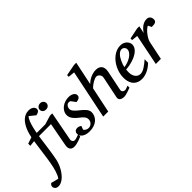

<svg xmlns="http://www.w3.org/2000/svg" viewBox="-140 -1491 2475 2475"><g transform="rotate(-45 1097.0 -254.0)"><path d="M585 -28.8Q579.1 -26.4 563.2 -19.5Q547.4 -12.7 526.6 -5.6Q505.9 1.5 482.4 6.8Q459 12.2 438 12.2Q413.1 12.2 397.9 3.4Q382.8 -5.4 375.5 -19.5Q368.2 -33.7 367.4 -51.3Q366.7 -68.8 370.1 -85.9L430.2 -407.2H210.9Q209.5 -396 205.8 -368.2Q202.1 -340.3 197 -303.7Q191.9 -267.1 186 -225.3Q180.2 -183.6 174.1 -144.8Q168 -106 162.1 -73.2Q156.2 -40.5 151.9 -22Q145 5.9 133.3 35.4Q121.6 64.9 105.5 92.8Q89.4 120.6 69.8 145.5Q50.3 170.4 28.3 189Q6.3 207.5 -17.8 218.3Q-42 229 -66.9 229Q-85.9 229 -98.4 222.7Q-110.8 216.3 -117.7 207.8Q-124.5 199.2 -127.2 191.2Q-129.9 183.1 -129.9 179.2Q-129.9 160.2 -122.6 149.7Q-115.2 139.2 -103 130.9L-1 157.2Q11.7 141.1 22.5 117.7Q33.2 94.2 42.2 65.9Q51.3 37.6 58.6 5.1Q65.9 -27.3 71.8 -62Q84.5 -132.8 95.2 -220Q106 -307.1 121.1 -405.8L43.9 -397.9L44.9 -437L131.8 -465.8Q136.7 -492.2 145.3 -522.7Q153.8 -553.2 166.5 -583.3Q179.2 -613.3 196.5 -641.1Q213.9 -668.9 236.3 -690.2Q258.8 -711.4 286.9 -724.1Q314.9 -736.8 349.1 -736.8Q374.5 -736.8 392.1 -730.5Q409.7 -724.1 420.4 -714.6Q431.2 -705.1 436 -694.3Q440.9 -683.6 440.9 -674.8Q440.9 -650.9 423.3 -637.9Q405.8 -625 377.9 -621.1L299.8 -684.1Q289.1 -675.3 279.8 -658.7Q270.5 -642.1 262.2 -621.1Q253.9 -600.1 247.1 -576.4Q240.2 -552.7 234.9 -530.5Q229.5 -508.3 225.8 -489Q222.2 -469.7 220.2 -457H376L499 -494.1H540L463.9 -94.2Q461.9 -84 464.1 -74.7Q466.3 -65.4 471.4 -58.3Q476.6 -51.3 484.6 -47.1Q492.7 -43 502.9 -43Q511.7 -43 523.7 -46.1Q535.6 -49.3 547.6 -53.5Q559.6 -57.6 569.8 -61.5Q580.1 -65.4 585 -66.9ZM581.1 -641.1Q581.1 -629.9 576.9 -619.9Q572.8 -609.9 565.2 -602.1Q557.6 -594.2 546.1 -589.6Q534.7 -585 520 -585Q489.3 -585 473.6 -601.3Q458 -617.7 458 -641.1Q458 -650.9 462.2 -660.6Q466.3 -670.4 474.4 -678.5Q482.4 -686.5 494.1 -691.7Q505.9 -696.8 521 -696.8Q535.2 -696.8 546.4 -691.9Q557.6 -687 565.2 -679.2Q572.8 -671.4 576.9 -661.4Q581.1 -651.4 581.1 -641.1Z M936 -431.2Q936 -413.6 928.2 -403.1Q920.4 -392.6 909.2 -386.7Q897.9 -380.9 885.5 -378.7Q873 -376.5 863.8 -376L818.8 -437Q815.9 -439.5 809.6 -442.1Q803.2 -444.8 793.9 -444.8Q777.3 -444.8 766.1 -437.7Q754.9 -430.7 747.8 -420.2Q740.7 -409.7 737.8 -397.7Q734.9 -385.7 734.9 -376Q734.9 -362.3 742.7 -348.4Q750.5 -334.5 763.2 -320.6Q775.9 -306.6 791.7 -293.2Q807.6 -279.8 823.7 -267.1Q840.3 -253.9 855.7 -240Q871.1 -226.1 883.3 -211.2Q895.5 -196.3 902.8 -179.7Q910.2 -163.1 910.2 -145Q910.2 -114.3 897.7 -85.9Q885.3 -57.6 861.1 -35.6Q836.9 -13.7 801 -0.7Q765.1 12.2 718.8 12.2Q682.6 12.2 656.2 4.2Q629.9 -3.9 612.8 -16.8Q595.7 -29.8 587.4 -46.4Q579.1 -63 579.1 -80.1Q579.1 -104 593.5 -118.9Q607.9 -133.8 638.7 -133.8Q647.9 -133.8 656.2 -131.3Q664.6 -128.9 671.4 -125.7Q678.2 -122.6 683.3 -118.9Q688.5 -115.2 690.9 -112.8L671.9 -64Q682.6 -48.8 698.5 -38.3Q714.4 -27.8 739.7 -27.8Q754.9 -27.8 769 -33.7Q783.2 -39.6 794.2 -50.3Q805.2 -61 811.5 -76.4Q817.9 -91.8 817.9 -110.8Q817.9 -126 811.8 -139.4Q805.7 -152.8 794.7 -165.5Q783.7 -178.2 768.8 -190.7Q753.9 -203.1 735.8 -216.8Q720.2 -229 705.8 -243.2Q691.4 -257.3 679.9 -273.2Q668.5 -289.1 661.6 -306.6Q654.8 -324.2 654.8 -342.8Q654.8 -379.4 671.4 -407.7Q688 -436 714.1 -455.3Q740.2 -474.6 772.2 -484.4Q804.2 -494.1 835 -494.1Q863.3 -494.1 882.6 -487.5Q901.9 -481 913.8 -471.4Q925.8 -461.9 930.9 -450.9Q936 -439.9 936 -431.2Z M1479 -24.9Q1472.7 -22.5 1456.8 -16.6Q1440.9 -10.7 1421.4 -4.2Q1401.9 2.4 1381.3 7.3Q1360.8 12.2 1345.2 12.2Q1335.9 12.2 1321.8 9.5Q1307.6 6.8 1295.2 -0.2Q1282.7 -7.3 1275.4 -20Q1268.1 -32.7 1272 -53.2L1333 -348.1Q1337.4 -367.7 1332.3 -382.8Q1327.1 -397.9 1317.9 -408Q1308.6 -418 1297.4 -423.1Q1286.1 -428.2 1277.8 -428.2Q1266.1 -428.2 1249.3 -422.4Q1232.4 -416.5 1213.6 -406.2Q1194.8 -396 1175.8 -381.6Q1156.7 -367.2 1140.1 -350.1L1066.9 0H975.1L1112.8 -668L1023.9 -676.8V-707L1180.2 -736.8H1220.2L1152.8 -414.1Q1168 -430.7 1188.7 -445.3Q1209.5 -460 1233.2 -470.9Q1256.8 -481.9 1282.5 -488Q1308.1 -494.1 1333 -494.1Q1360.4 -494.1 1381.3 -485.6Q1402.3 -477.1 1415.3 -460.2Q1428.2 -443.4 1431.9 -418Q1435.5 -392.6 1428.2 -358.9L1373 -89.8Q1370.1 -75.7 1374.5 -66.2Q1378.9 -56.6 1386.5 -51Q1394 -45.4 1402.3 -43.2Q1410.6 -41 1415 -41Q1428.7 -41 1444.8 -47.9Q1460.9 -54.7 1478 -60.1Z M1809.1 -394Q1809.1 -403.8 1805.2 -413.3Q1801.3 -422.9 1794.4 -430.2Q1787.6 -437.5 1777.3 -442.1Q1767.1 -446.8 1754.9 -446.8Q1738.3 -446.8 1723.1 -438Q1708 -429.2 1694.1 -414.6Q1680.2 -399.9 1668.2 -380.9Q1656.2 -361.8 1646.7 -340.8Q1637.2 -319.8 1629.9 -298.3Q1622.6 -276.9 1618.2 -257.8Q1649.9 -260.7 1683.8 -272.5Q1717.8 -284.2 1745.6 -302.5Q1773.4 -320.8 1791.3 -344.2Q1809.1 -367.7 1809.1 -394ZM1897.9 -393.1Q1897.9 -365.7 1885.3 -342.8Q1872.6 -319.8 1850.8 -301.3Q1829.1 -282.7 1800.5 -268.3Q1772 -253.9 1740.5 -243.9Q1709 -233.9 1676.3 -227.8Q1643.6 -221.7 1613.8 -220.2Q1612.3 -210.4 1611.1 -196.8Q1609.9 -183.1 1609.9 -173.8Q1609.9 -146.5 1616.5 -123.5Q1623 -100.6 1635.5 -83.7Q1647.9 -66.9 1665.5 -57.4Q1683.1 -47.9 1705.1 -47.9Q1738.8 -47.9 1779.3 -72.3Q1819.8 -96.7 1875 -145V-82Q1860.8 -68.4 1840.3 -52Q1819.8 -35.6 1793.7 -21.2Q1767.6 -6.8 1736.8 2.7Q1706.1 12.2 1671.9 12.2Q1656.7 12.2 1638.9 9.3Q1621.1 6.3 1603.5 -1.2Q1585.9 -8.8 1569.6 -22Q1553.2 -35.2 1540.8 -55.4Q1528.3 -75.7 1520.8 -103.8Q1513.2 -131.8 1513.2 -169.9Q1513.2 -209.5 1522.7 -248.8Q1532.2 -288.1 1549.6 -324Q1566.9 -359.9 1591.3 -390.9Q1615.7 -421.9 1645 -444.6Q1674.3 -467.3 1707.8 -480.2Q1741.2 -493.2 1776.9 -493.2Q1811.5 -493.2 1834.7 -481.7Q1857.9 -470.2 1872.1 -454.1Q1886.2 -438 1892.1 -420.9Q1897.9 -403.8 1897.9 -393.1Z M2324.2 -426.8Q2324.2 -409.2 2317.9 -398.7Q2311.5 -388.2 2299.8 -382.8Q2288.1 -377.4 2271.7 -375.7Q2255.4 -374 2234.9 -374L2210.9 -421.9Q2192.4 -414.1 2171.1 -394.8Q2149.9 -375.5 2130.9 -350.8Q2111.8 -326.2 2097.7 -300Q2083.5 -273.9 2079.1 -252L2026.9 0H1934.1L2020 -424.8L1936 -434.1V-462.9L2086.9 -494.1H2127L2106 -393.1Q2136.7 -440.4 2175.8 -467.3Q2214.8 -494.1 2260.3 -494.1Q2278.3 -494.1 2290.5 -487.5Q2302.7 -481 2310.3 -470.7Q2317.9 -460.4 2321 -448.7Q2324.2 -437 2324.2 -426.8Z"/></g></svg>

Font: Charis SIL
Style: Italic
Weight: 400
Italic angle: -11°
Foundry: SIL International
Version: Version 4.112